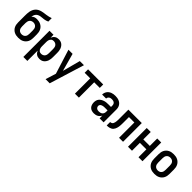

<svg xmlns="http://www.w3.org/2000/svg" viewBox="280 -2185 3840 3840"><g transform="rotate(45 2200.0 -265.0)"><path d="M275 12Q246 12 217 7Q188 2 162 -11Q136 -24 115 -45Q94 -66 81 -92Q68 -118 63 -147Q58 -176 58 -205V-393Q58 -424 59.5 -455.5Q61 -487 67 -517.5Q73 -548 86.5 -577Q100 -606 121 -629Q142 -652 170 -667Q198 -682 228 -690Q258 -698 289 -702Q320 -706 351 -710.5Q382 -715 412.5 -722Q443 -729 473 -740V-643Q451 -632 427.5 -625.5Q404 -619 380 -615.5Q356 -612 332 -610.5Q308 -609 284 -604.5Q260 -600 238 -589.5Q216 -579 200 -560.5Q184 -542 176 -519Q168 -496 166 -472Q176 -484 189.5 -493.5Q203 -503 218 -508.5Q233 -514 249 -516Q265 -518 281 -518Q309 -518 337.5 -512Q366 -506 391.5 -492.5Q417 -479 437 -458.5Q457 -438 469.5 -412Q482 -386 487 -357.5Q492 -329 492 -301V-205Q492 -176 487 -147Q482 -118 469 -92Q456 -66 435 -45Q414 -24 388 -11Q362 2 333 7Q304 12 275 12ZM275 -85Q298 -85 319.5 -93.5Q341 -102 355 -120Q369 -138 374 -160Q379 -182 379 -205V-301Q379 -323 374 -345.5Q369 -368 355 -385.5Q341 -403 320 -412Q299 -421 276 -421Q253 -421 231.5 -412.5Q210 -404 196 -386Q182 -368 176.5 -345.5Q171 -323 171 -301V-205Q171 -182 176 -160Q181 -138 195 -120Q209 -102 230.5 -93.5Q252 -85 275 -85Z M620 210V-530H733V-448Q742 -468 755.5 -486.5Q769 -505 787.5 -518Q806 -531 828 -536.5Q850 -542 872 -542Q898 -542 923.5 -535Q949 -528 969.5 -512Q990 -496 1004.5 -474Q1019 -452 1027.5 -427.5Q1036 -403 1039 -377Q1042 -351 1042 -325V-205Q1042 -179 1039 -153Q1036 -127 1027.5 -102.5Q1019 -78 1004.5 -56Q990 -34 969.5 -18Q949 -2 923.5 5Q898 12 872 12Q850 12 828 6.5Q806 1 787.5 -12Q769 -25 755.5 -43.5Q742 -62 733 -82V210ZM826 -85Q849 -85 870 -94Q891 -103 905 -120.5Q919 -138 924 -160.5Q929 -183 929 -205V-325Q929 -347 924 -369.5Q919 -392 905 -409.5Q891 -427 870 -436Q849 -445 826 -445Q812 -445 798 -441.5Q784 -438 772.5 -429Q761 -420 753 -407.5Q745 -395 740.5 -381.5Q736 -368 734.5 -353.5Q733 -339 733 -325V-205Q733 -191 734.5 -176.5Q736 -162 740.5 -148.5Q745 -135 753 -122.5Q761 -110 772.5 -101Q784 -92 798 -88.5Q812 -85 826 -85Z M1249 210Q1261 171 1273 132Q1285 93 1297 55L1318 -13L1156 -530H1273L1377 -153L1477 -530H1594L1366 210Z M1869 0V-433H1711V-530H2139V-433H1981V0Z M2413 12Q2381 12 2350.5 2.5Q2320 -7 2298.5 -29.5Q2277 -52 2267.5 -83Q2258 -114 2258 -145Q2258 -173 2265.5 -200.5Q2273 -228 2291 -249.5Q2309 -271 2333.5 -285.5Q2358 -300 2385 -308.5Q2412 -317 2439.5 -319.5Q2467 -322 2495 -322H2567V-362Q2567 -380 2560.5 -397Q2554 -414 2540 -425Q2526 -436 2508 -440.5Q2490 -445 2472 -445Q2456 -445 2439.5 -441.5Q2423 -438 2409 -428.5Q2395 -419 2387 -404Q2379 -389 2379 -372H2266Q2266 -398 2273.5 -422Q2281 -446 2295.5 -466.5Q2310 -487 2330.5 -502Q2351 -517 2374 -526Q2397 -535 2422 -538.5Q2447 -542 2472 -542Q2499 -542 2524.5 -538.5Q2550 -535 2574.5 -525.5Q2599 -516 2619.5 -499.5Q2640 -483 2654 -461Q2668 -439 2674 -413.5Q2680 -388 2680 -362V0H2567V-78Q2557 -57 2541 -39Q2525 -21 2504 -9.5Q2483 2 2459.5 7Q2436 12 2413 12ZM2458 -85Q2479 -85 2499.5 -90.5Q2520 -96 2536 -109.5Q2552 -123 2559.5 -143.5Q2567 -164 2567 -184V-225H2495Q2482 -225 2469 -224.5Q2456 -224 2443 -221.5Q2430 -219 2417 -214.5Q2404 -210 2393.5 -202Q2383 -194 2377 -182Q2371 -170 2371 -156Q2371 -140 2378 -125.5Q2385 -111 2397.5 -101.5Q2410 -92 2426 -88.5Q2442 -85 2458 -85Z M2768 0V-97Q2786 -97 2803 -105Q2820 -113 2829 -128.5Q2838 -144 2842 -162Q2846 -180 2848 -198Q2850 -216 2850.5 -234Q2851 -252 2851 -271V-530H3230V0H3117V-433H2964V-274Q2964 -254 2963.5 -234.5Q2963 -215 2961.5 -195.5Q2960 -176 2957 -156.5Q2954 -137 2948 -118Q2942 -99 2933.5 -81.5Q2925 -64 2912 -49Q2899 -34 2881.5 -24.5Q2864 -15 2845 -9Q2826 -3 2806.5 -1.5Q2787 0 2768 0Z M3370 0V-530H3483V-320H3667V-530H3780V0H3667V-223H3483V0Z M4125 12Q4096 12 4067 7Q4038 2 4012 -11Q3986 -24 3965 -45Q3944 -66 3931 -92Q3918 -118 3913 -147Q3908 -176 3908 -205V-325Q3908 -354 3913 -383Q3918 -412 3931 -438Q3944 -464 3965 -485Q3986 -506 4012 -519Q4038 -532 4067 -537Q4096 -542 4125 -542Q4154 -542 4183 -537Q4212 -532 4238 -519Q4264 -506 4285 -485Q4306 -464 4319 -438Q4332 -412 4337 -383Q4342 -354 4342 -325V-205Q4342 -176 4337 -147Q4332 -118 4319 -92Q4306 -66 4285 -45Q4264 -24 4238 -11Q4212 2 4183 7Q4154 12 4125 12ZM4125 -85Q4148 -85 4169.5 -93.5Q4191 -102 4205 -120Q4219 -138 4224 -160Q4229 -182 4229 -205V-325Q4229 -348 4224 -370Q4219 -392 4205 -410Q4191 -428 4169.5 -436.5Q4148 -445 4125 -445Q4102 -445 4080.5 -436.5Q4059 -428 4045 -410Q4031 -392 4026 -370Q4021 -348 4021 -325V-205Q4021 -182 4026 -160Q4031 -138 4045 -120Q4059 -102 4080.5 -93.5Q4102 -85 4125 -85Z"/></g></svg>

Font: Lode Term
Style: Bold
Weight: 700
Monospace: yes
Designer: Belleve Invis
Foundry: Belleve Invis
Version: Version 29.2.0